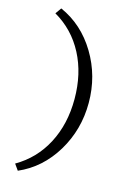

<svg xmlns="http://www.w3.org/2000/svg" viewBox="-126 -771 634 953"><g transform="rotate(15 191.0 -294.0)"><path d="M66 123 44 92Q141 36 193.5 -64Q246 -164 246 -293Q246 -423 193.5 -523.5Q141 -624 44 -680L66 -711Q181 -660 250 -545.5Q319 -431 319 -293Q319 -155 250 -41Q181 73 66 123Z"/></g></svg>

Font: EauTestInfant
Style: Regular
Weight: 400
Designer: Christian Thalmann (Catharsis Fonts)
Version: Version 0.001;PS 000.001;hotconv 1.0.88;makeotf.lib2.5.64775